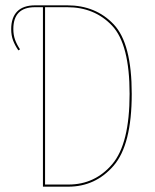

<svg xmlns="http://www.w3.org/2000/svg" viewBox="-20 -700 582 720"><path d="M474 -348Q474 -157 406 -78.5Q338 0 236 0H141V-673H111Q30 -673 30 -591Q30 -569 36.5 -551Q43 -533 55 -515L49 -511Q36 -530 29 -548.5Q22 -567 22 -591Q22 -634 44.5 -657Q67 -680 112 -680H232Q339 -680 406.5 -608.5Q474 -537 474 -348ZM466 -348Q466 -534 400.5 -603.5Q335 -673 232 -673H149V-8H237Q336 -8 401 -84.5Q466 -161 466 -348Z"/></svg>

Font: Fira Sans Compressed Eight
Style: Regular
Weight: 100
Width: 1
Designer: bBox Type GmbH & Carrois Corporate GbR & Edenspiekermann AG
Foundry: bBox Type GmbH & Carrois Corporate GbR & Edenspiekermann AG
Version: Version 4.301